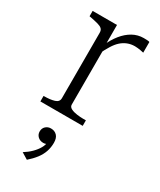

<svg xmlns="http://www.w3.org/2000/svg" viewBox="-201 -587 781 935"><g transform="rotate(30 189.0 -120.0)"><path d="M350 -516V-456Q342 -458 333.5 -459.5Q325 -461 316.5 -462Q308 -463 300 -463Q278 -463 259 -455.5Q240 -448 224.5 -434Q209 -420 195 -397.5Q181 -375 166 -344L164 -391Q181 -430 204 -458.5Q227 -487 255.5 -503Q284 -519 317 -519Q326 -519 336 -518.5Q346 -518 350 -516ZM35 0V-31H37Q72 -31 95 -38Q118 -45 118 -66V-434Q118 -448 110.5 -455.5Q103 -463 87 -467.5Q71 -472 46 -477L35 -479V-509H172V-387L175 -390V-63Q175 -50 189 -43Q203 -36 222.5 -33.5Q242 -31 256 -31H273V0ZM120 279 84 257Q108 242 125.5 224.5Q143 207 153.5 188.5Q164 170 164 154L176 152Q172 160 165 164Q158 168 148 168Q129 168 117 156.5Q105 145 105 128Q105 110 117 99Q129 88 146 88Q167 88 180 101.5Q193 115 193 142Q193 168 185 191.5Q177 215 160.5 236.5Q144 258 120 279Z"/></g></svg>

Font: Roboto Serif 36pt ExtraLight
Style: Regular
Weight: 250
Designer: Greg Gazdowicz
Foundry: Commercial Type
Version: Version 1.008